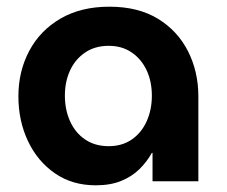

<svg xmlns="http://www.w3.org/2000/svg" viewBox="-20 -542 678 574"><path d="M266 12Q196 12 144 -24Q92 -60 63.5 -120.5Q35 -181 35 -254Q35 -329 67.5 -390Q100 -451 161 -486.5Q222 -522 307 -522Q393 -522 452 -486Q511 -450 542 -389Q573 -328 573 -254V0H436V-85H434Q419 -58 396.5 -36Q374 -14 342 -1Q310 12 266 12ZM305 -105Q345 -105 374 -125Q403 -145 418.5 -179.5Q434 -214 434 -256Q434 -298 418.5 -331.5Q403 -365 374 -385Q345 -405 305 -405Q264 -405 234.5 -385Q205 -365 189.5 -331.5Q174 -298 174 -256Q174 -214 189.5 -179.5Q205 -145 234.5 -125Q264 -105 305 -105Z"/></svg>

Font: MuseoModerno Thin SemiBold
Style: Regular
Weight: 600
Version: Version 1.003